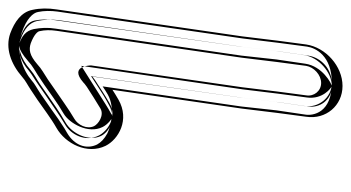

<svg xmlns="http://www.w3.org/2000/svg" viewBox="-206 -590 821 449"><g transform="rotate(-90 204.5 -365.5)"><path d="M235 -25C216 -25 203 -42 206 -60L215 -128L225 -210L276 -563C276 -563 276 -616 236 -581C235 -580 232 -577 226 -573C209 -562 195 -553 175 -541C159 -532 139 -546 134 -556C126 -573 137 -594 151 -602C175 -616 199 -634 220 -648L243 -664C258 -674 267 -678 279 -689C300 -707 313 -709 328 -704C349 -696 355 -688 356 -684C359 -671 359 -658 357 -644L294 -210L284 -128L275 -60C272 -42 254 -25 235 -25ZM228 25C274 25 318 -14 325 -60L334 -128L344 -210L407 -644C410 -663 410 -682 406 -700C401 -726 378 -742 351 -752C317 -764 280 -751 249 -724C240 -716 231 -712 219 -704L195 -688C176 -675 153 -657 130 -644C93 -623 67 -572 88 -529C103 -499 149 -472 196 -499C205 -504 211 -508 219 -513L175 -210L165 -128L156 -60C149 -14 182 25 228 25ZM235 0C200 0 176 -32 181 -64L191 -132L201 -214L250 -560C248 -559 244 -555 239 -552C223 -542 209 -532 188 -520C155 -501 122 -525 112 -545C96 -577 115 -611 138 -624C160 -637 185 -655 206 -669L229 -685C246 -697 253 -700 263 -708C287 -729 313 -737 337 -728C362 -719 376 -707 380 -689C383 -673 384 -657 382 -640L319 -206L309 -124L299 -56C295 -25 267 0 235 0ZM228 0C260 0 295 -31 300 -64L310 -132L320 -214L382 -648C384 -665 384 -680 381 -695C378 -709 367 -719 343 -728C321 -736 293 -729 266 -705C253 -694 243 -690 233 -683L210 -667C191 -654 168 -637 143 -623C115 -607 98 -567 111 -540C120 -521 151 -503 183 -521C192 -526 198 -529 206 -534L251 -563L200 -206L190 -124L180 -56C176 -27 195 -4 221 0ZM235 0C165 0 158 -44 161 -62L171 -130L180 -212L227 -536C221 -532 215 -528 208 -524C176 -506 133 -517 117 -525C104 -532 96 -540 91 -549C79 -574 89 -602 118 -619C125 -623 132 -627 139 -632C155 -642 170 -654 185 -664L208 -680C226 -692 232 -694 241 -702C263 -721 308 -741 353 -725C385 -714 399 -699 401 -687C404 -673 404 -657 402 -642L339 -208L329 -126L320 -58C317 -38 299 0 235 0ZM228 0C234 -1 274 -22 280 -62L290 -130L299 -212L362 -646C365 -664 364 -681 361 -697C357 -716 344 -725 327 -731C327 -731 317 -737 287 -711C274 -699 263 -694 254 -688L230 -672C211 -659 189 -642 163 -627C141 -614 115 -570 132 -536C138 -524 151 -514 156 -513C157 -513 159 -514 163 -516C172 -521 177 -524 185 -529L275 -586L220 -208L210 -126L201 -58C196 -22 223 -1 228 0Z"/></g></svg>

Font: AppleStorm
Style: XbdFaxIta
Weight: 800
Foundry: Cannot Into Space Fonts
Version: Version 1.01